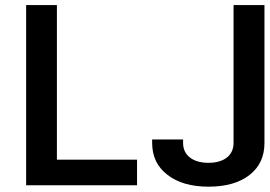

<svg xmlns="http://www.w3.org/2000/svg" viewBox="-20 -717 1043 743"><path d="M787.1 5.4C854 5.4 907.2 -9.8 945.8 -40C984.4 -70.3 1003.4 -111.3 1003.4 -163.6V-697.3H883.8V-163.6C883.8 -114.7 845.7 -86.9 786.6 -86.9C727.5 -86.9 688.5 -115.2 688.5 -163.6V-177.2H568.8V-163.6C568.8 -111.8 588.4 -70.8 627.9 -40.5C667.5 -9.8 720.2 5.4 787.1 5.4ZM200.2 -99.1V-697.3H81.1V0H510.3V-99.1Z"/></svg>

Font: Estedad SemiBold
Style: Regular
Weight: 600
Designer: Amin Abedi
Version: Version 7.3